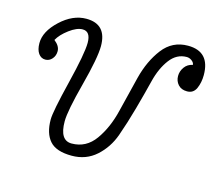

<svg xmlns="http://www.w3.org/2000/svg" viewBox="-78 -593 815 701"><g transform="rotate(15 330.0 -243.0)"><path d="M591 -330Q569 -330 557 -343.5Q545 -357 545 -376Q545 -394 556 -409.5Q567 -425 587 -429Q586 -438 577 -444.5Q568 -451 558 -451Q520 -451 494.5 -417Q469 -383 456.5 -332.5Q444 -282 427.5 -222.5Q411 -163 393 -112.5Q375 -62 337 -28Q299 6 245 6Q186 6 161.5 -22Q137 -50 137 -102Q137 -132 166 -249.5Q195 -367 195 -407Q195 -450 165 -450Q143 -450 115 -429Q87 -408 75 -386Q97 -369 97 -349Q97 -332 86.5 -320Q76 -308 61 -308Q45 -308 35 -322Q25 -336 25 -361Q25 -405 71 -448Q117 -491 168 -491Q245 -491 245 -408Q245 -364 216.5 -256Q188 -148 188 -109Q188 -37 233 -37Q288 -37 321.5 -84Q355 -131 371 -197.5Q387 -264 404 -331Q421 -398 457 -445Q493 -492 552 -492Q635 -492 635 -403Q635 -375 625 -352.5Q615 -330 591 -330Z"/></g></svg>

Font: Bonbon
Style: Regular
Weight: 400
Designer: Ksenia Erulevich
Foundry: Cyreal (www.cyreal.org)
Version: Version 1.001